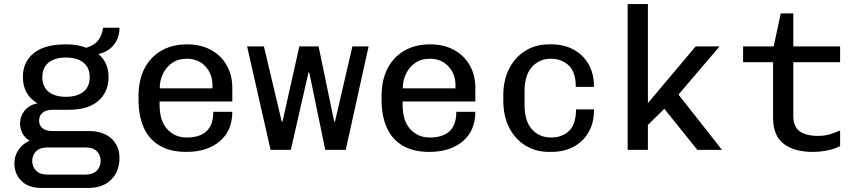

<svg xmlns="http://www.w3.org/2000/svg" viewBox="-20 -740 4240 948"><path d="M185 188Q120 188 85.5 153Q51 118 51 67Q51 29 72 -1Q93 -31 126 -45Q103 -59 91 -82Q79 -105 79 -131Q79 -166 101.5 -194Q124 -222 165 -230Q93 -272 93 -360Q93 -434 146.5 -477.5Q200 -521 305 -521Q366 -521 405 -504Q445 -515 465 -541Q485 -567 489 -603H570Q570 -553 541.5 -518Q513 -483 467 -474V-472Q516 -431 516 -360Q516 -286 465.5 -242Q415 -198 320 -198H238Q208 -198 190.5 -183.5Q173 -169 173 -145Q173 -120 190.5 -106.5Q208 -93 237 -93H418Q489 -93 529.5 -56.5Q570 -20 570 40Q570 105 529.5 146.5Q489 188 415 188ZM306 -262Q361 -262 392 -287Q423 -312 423 -359Q423 -406 392 -431Q361 -456 306 -456Q251 -456 220 -431Q189 -406 189 -359Q189 -312 220 -287Q251 -262 306 -262ZM213 122H402Q439 122 458 102.5Q477 83 477 54Q477 26 458.5 7Q440 -12 402 -12H213Q177 -12 158 7.5Q139 27 139 55Q139 83 158 102.5Q177 122 213 122Z M900 10Q819 10 766.5 -22Q714 -54 689 -111.5Q664 -169 664 -245V-266Q664 -344 693 -401Q722 -458 776 -489.5Q830 -521 904 -521Q972 -521 1022.5 -493Q1073 -465 1100 -416.5Q1127 -368 1127 -307V-239H768V-222Q768 -143 806 -102Q844 -61 902 -61Q966 -61 999.5 -92Q1033 -123 1033 -188H1127Q1127 -95 1065 -42.5Q1003 10 900 10ZM769 -304H1029V-319Q1029 -375 994 -412.5Q959 -450 902 -450Q859 -450 829.5 -429Q800 -408 784.5 -375.5Q769 -343 769 -309Z M1316 0 1200 -511H1283L1371 -140H1375L1458 -511H1553L1630 -140H1634L1720 -511H1800L1687 0H1586L1507 -382H1503L1416 0Z M2100 10Q2019 10 1966.5 -22Q1914 -54 1889 -111.5Q1864 -169 1864 -245V-266Q1864 -344 1893 -401Q1922 -458 1976 -489.5Q2030 -521 2104 -521Q2172 -521 2222.5 -493Q2273 -465 2300 -416.5Q2327 -368 2327 -307V-239H1968V-222Q1968 -143 2006 -102Q2044 -61 2102 -61Q2166 -61 2199.5 -92Q2233 -123 2233 -188H2327Q2327 -95 2265 -42.5Q2203 10 2100 10ZM1969 -304H2229V-319Q2229 -375 2194 -412.5Q2159 -450 2102 -450Q2059 -450 2029.5 -429Q2000 -408 1984.5 -375.5Q1969 -343 1969 -309Z M2690 10Q2626 10 2575 -21Q2524 -52 2494.5 -109Q2465 -166 2465 -244V-268Q2465 -345 2494.5 -402Q2524 -459 2575 -490Q2626 -521 2691 -521H2703Q2764 -521 2811.5 -495.5Q2859 -470 2886 -423Q2913 -376 2913 -311H2823Q2823 -384 2788 -417Q2753 -450 2699 -450Q2644 -450 2607 -410Q2570 -370 2570 -289V-222Q2570 -142 2606.5 -101.5Q2643 -61 2702 -61Q2755 -61 2789.5 -93.5Q2824 -126 2824 -200H2913Q2913 -133 2885.5 -86Q2858 -39 2810.5 -14.5Q2763 10 2702 10Z M3079 0V-720H3179V-231L3415 -511H3533L3330 -273L3545 0H3423L3260 -203L3179 -123V0Z M3993 10Q3903 10 3850 -29.5Q3797 -69 3797 -159V-433H3649V-511H3800L3835 -674H3897V-511H4128V-433H3897V-167Q3897 -115 3928 -92Q3959 -69 4020 -69Q4052 -69 4079.5 -77.5Q4107 -86 4128 -96V-19Q4103 -5 4066 2.5Q4029 10 3993 10Z"/></svg>

Font: Chivo Mono
Style: Regular
Weight: 400
Monospace: yes
Designer: Hector Gatti
Foundry: Omnibus-Type
Version: Version 1.008; ttfautohint (v1.8.4.7-5d5b)